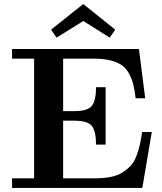

<svg xmlns="http://www.w3.org/2000/svg" viewBox="-20 -920 795 940"><path d="M39.1 0V-46.9H147V-632.8H39.1V-680.2H660.2L690.9 -439H644Q639.2 -480 632.6 -506.6Q626 -533.2 612.1 -559.1Q598.1 -585 577.1 -600.1Q556.2 -615.2 522 -624Q487.8 -632.8 440.9 -632.8H289.1V-376H344.2Q411.1 -376 430.7 -403.1Q450.2 -430.2 450.2 -493.2H497.1V-211.9H450.2Q450.2 -274.9 430.7 -302Q411.1 -329.1 344.2 -329.1H289.1V-46.9H440.9Q485.8 -46.9 520.5 -53.5Q555.2 -60.1 579.1 -75.4Q603 -90.8 619.6 -108.4Q636.2 -126 647.2 -154.5Q658.2 -183.1 664.1 -209Q669.9 -234.9 675.8 -273.9H723.1L676.8 0ZM230 -774.9 387.2 -899.9H388.2L543.9 -774.9L517.1 -735.8L388.2 -816.9H387.2L256.8 -735.8Z"/></svg>

Font: CMU Serif
Style: Bold
Weight: 700
Version: Version 0.7.0